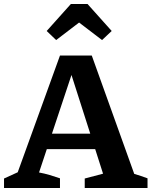

<svg xmlns="http://www.w3.org/2000/svg" viewBox="-22 -934 753 954"><path d="M645 -70Q662 -65 678.5 -59.5Q695 -54 711 -48V0H399V-47L490 -71L317 -612H350L172 -77Q199 -72 224.5 -64.5Q250 -57 276 -48V0H-2V-47L66 -78L276 -658H434ZM167 -193V-270H534V-193ZM413 -914 533 -780 485 -735 371 -822 257 -735 210 -780 330 -914Z"/></svg>

Font: Piazzolla 24pt
Style: Bold
Weight: 700
Designer: Juan Pablo del Peral
Foundry: Huerta Tipografica
Version: Version 2.005